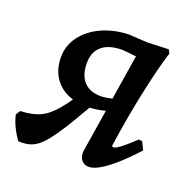

<svg xmlns="http://www.w3.org/2000/svg" viewBox="-99 -552 656 656"><g transform="rotate(20 229.0 -224.0)"><path d="M444 -104Q337 12 288 12Q272 12 262.5 1.5Q253 -9 253 -26Q253 -33 254 -37L278 -188Q254 -181 222 -179L176 -101Q145 -52 124.5 -28Q104 -4 83 5Q62 14 32 12Q2 -31 -7 -71L3 -87Q51 -89 81 -105Q111 -121 145 -166L159 -186Q118 -198 94.5 -230Q71 -262 71 -309Q71 -350 96 -384Q121 -418 164.5 -438Q208 -458 262 -460L331 -456L408 -459L415 -446Q397 -390 375.5 -290Q354 -190 339 -83L343 -79Q351 -79 368 -91.5Q385 -104 417 -134L430 -133ZM243 -229Q263 -229 285 -235L311 -398L261 -403Q212 -403 186.5 -381.5Q161 -360 161 -320Q161 -276 182.5 -252.5Q204 -229 243 -229Z"/></g></svg>

Font: Alegreya Medium
Style: Italic
Weight: 500
Italic angle: -7°
Designer: Juan Pablo del Peral
Foundry: Huerta Tipografica
Version: Version 2.008; ttfautohint (v1.8)